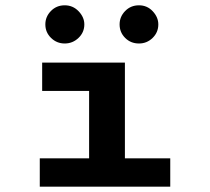

<svg xmlns="http://www.w3.org/2000/svg" viewBox="-20 -704 790 724"><path d="M130 0V-107H316V-361H139V-468H451V-107H622V0ZM224 -540Q194 -540 172.5 -561Q151 -582 151 -612Q151 -641 172 -662.5Q193 -684 224 -684Q255 -684 276.5 -661.5Q298 -639 298 -612Q298 -582 276 -561Q254 -540 224 -540ZM504 -540Q473 -540 452 -561Q431 -582 431 -612Q431 -641 452 -662.5Q473 -684 504 -684Q535 -684 556 -661.5Q577 -639 577 -612Q577 -582 555.5 -561Q534 -540 504 -540Z"/></svg>

Font: Inconsolata ExtraExpanded ExtraBold
Style: Regular
Weight: 800
Width: 8
Monospace: yes
Designer: Raph Levien, Cyreal, Brenton Simpson
Foundry: Raph Levien, Cyreal, Google
Version: Version 3.001; ttfautohint (v1.8.2.53-6de2)